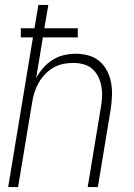

<svg xmlns="http://www.w3.org/2000/svg" viewBox="-20 -755 540 775"><path d="M13 0 113 -604H64V-641H119L135 -735H175L159 -641H294V-604H153L126 -440Q138 -462 154.5 -481Q171 -500 192.5 -513.5Q214 -527 238 -532.5Q262 -538 285 -538Q312 -538 337.5 -531Q363 -524 382 -507.5Q401 -491 412.5 -468.5Q424 -446 428.5 -420.5Q433 -395 432 -368Q431 -341 427 -315L375 0H334L387 -321Q391 -342 392 -363.5Q393 -385 389.5 -405.5Q386 -426 377 -444.5Q368 -463 353 -476.5Q338 -490 317.5 -495.5Q297 -501 276 -501Q256 -501 235.5 -497Q215 -493 196.5 -482.5Q178 -472 162.5 -456Q147 -440 136.5 -421.5Q126 -403 119.5 -383Q113 -363 110 -343L53 0Z"/></svg>

Font: Iosevka Curly XLtObl
Style: Regular
Weight: 200
Italic angle: -9°
Monospace: yes
Designer: Belleve Invis
Foundry: Belleve Invis
Version: Version 11.1.0; ttfautohint (v1.8.3)